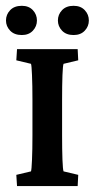

<svg xmlns="http://www.w3.org/2000/svg" viewBox="-26 -625 348 645"><path d="M31.2 0 28.8 -37.6 78.1 -49.3Q80.1 -54.7 81.5 -88.1Q83 -121.6 83 -169.4V-289.6Q83 -338.9 81.5 -372.6Q80.1 -406.2 78.1 -410.6L28.8 -422.4L31.2 -460H234.9L236.8 -422.4L187.5 -410.6Q185.1 -405.3 183.8 -372.1Q182.6 -338.9 182.6 -289.6V-169.4Q182.6 -122.1 183.8 -88.6Q185.1 -55.2 187.5 -49.3L236.8 -37.6L234.9 0ZM47.4 -507.3Q22 -507.3 8.1 -522Q-5.9 -536.6 -5.9 -556.2Q-5.9 -576.2 8.1 -590.8Q22 -605.5 47.4 -605.5Q70.8 -605.5 84.5 -590.8Q98.1 -576.2 98.1 -556.2Q98.1 -536.6 84.5 -522Q70.8 -507.3 47.4 -507.3ZM221.2 -507.3Q196.3 -507.3 182.4 -522Q168.5 -536.6 168.5 -556.2Q168.5 -576.2 182.4 -590.8Q196.3 -605.5 221.2 -605.5Q245.1 -605.5 258.8 -590.8Q272.5 -576.2 272.5 -556.2Q272.5 -536.6 258.8 -522Q245.1 -507.3 221.2 -507.3Z"/></svg>

Font: Lateef SemiBold
Style: Regular
Weight: 600
Designer: SIL International
Foundry: SIL International
Version: Version 4.200